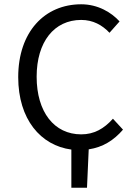

<svg xmlns="http://www.w3.org/2000/svg" viewBox="-20 -688 640 896"><path d="M313 188H386L394 9C460 -1 511 -33 554 -83L507 -134C465 -87 419 -61 359 -61C233 -61 151 -165 151 -330C151 -493 233 -595 359 -595C414 -595 457 -571 491 -535L538 -588C500 -630 437 -668 359 -668C188 -668 65 -539 65 -328C65 -131 170 -9 313 10Z"/></svg>

Font: Hasklig
Style: Regular
Weight: 400
Monospace: yes
Designer: Paul D. Hunt, Teo Tuominen
Foundry: Adobe Systems Incorporated
Version: Version 2.030;PS 1.0;hotconv 16.6.51;makeotf.lib2.5.65220